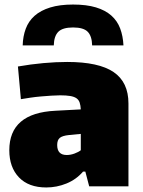

<svg xmlns="http://www.w3.org/2000/svg" viewBox="-20 -821 630 846"><path d="M184 5Q106 5 63.5 -39.5Q21 -84 21 -159Q21 -323 224 -333L336 -339Q335 -357 331 -369Q327 -381 317 -388Q307 -395 289.5 -398Q272 -401 245 -401Q228 -401 206 -399.5Q184 -398 160 -396Q136 -394 113 -390.5Q90 -387 72 -384L59 -528Q116 -538 171.5 -543Q227 -548 276 -548Q415 -548 480.5 -503.5Q546 -459 546 -365V0H373L356 -65H346Q316 -30 273 -12.5Q230 5 184 5ZM274 -138Q291 -138 308.5 -144.5Q326 -151 336 -159V-231L284 -226Q255 -223 243.5 -213.5Q232 -204 232 -182Q232 -138 274 -138ZM80 -621Q81 -661 93.5 -694.5Q106 -728 132.5 -751.5Q159 -775 201 -788Q243 -801 302 -801Q361 -801 402.5 -788.5Q444 -776 470.5 -752.5Q497 -729 509.5 -695.5Q522 -662 524 -621H386Q385 -662 366.5 -681Q348 -700 302 -700Q256 -700 237 -681Q218 -662 217 -621Z"/></svg>

Font: Encode Sans Narrow
Style: Black
Weight: 900
Designer: Pablo Impallari, Andres Torresi
Foundry: Pablo Impallari, Andres Torresi
Version: Version 1.000; ttfautohint (v1.00) -l 8 -r 50 -G 200 -x 14 -